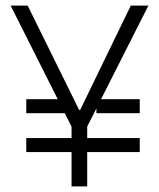

<svg xmlns="http://www.w3.org/2000/svg" viewBox="-20 -673 568 687"><path d="M74 -129V-179H480V-129ZM74 -268V-318H235V-268ZM325 -268V-318H480V-268ZM236 -6V-220L18 -653H79L263 -280H267L448 -653H511L292 -220V-6Z"/></svg>

Font: Bricolage Grotesque 96pt ExtraBold ExtraLight
Style: Regular
Weight: 250
Version: Version 1.001;gftools[0.9.33.dev8+g029e19f]